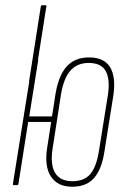

<svg xmlns="http://www.w3.org/2000/svg" viewBox="-20 -703 471 729"><path d="M90 -392 135 -679Q136 -683 141 -683H152Q158 -683 156 -679L111 -392ZM254 6Q199 6 173.5 -32.5Q148 -71 159 -141L191 -348Q203 -418 234 -451.5Q265 -485 318 -485Q376 -485 398.5 -447Q421 -409 410 -338L377 -131Q367 -62 338 -28Q309 6 254 6ZM33 0Q28 0 29 -5L104 -474Q104 -479 109 -479H120Q126 -479 125 -474L91 -261H188L186 -240H87L50 -5Q49 0 44 0ZM255 -15Q301 -15 324 -43.5Q347 -72 356 -132L389 -338Q399 -400 382 -432Q365 -464 317 -464Q273 -464 247.5 -435Q222 -406 212 -347L180 -141Q170 -79 189 -47Q208 -15 255 -15Z"/></svg>

Font: Sofia Sans Extra Condensed Thin
Style: Italic
Weight: 250
Italic angle: -9°
Version: Version 4.100